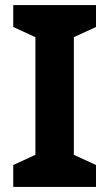

<svg xmlns="http://www.w3.org/2000/svg" viewBox="-20 -827 429 754"><path d="M357 -93V-179L270 -219V-681L357 -721V-807H32V-721L119 -681V-219L32 -179V-93Z"/></svg>

Font: Noto Sans Kannada UI
Style: Bold
Weight: 700
Designer: Jelle Bosma - Monotype Design Team
Foundry: Monotype Imaging Inc.
Version: Version 2.005